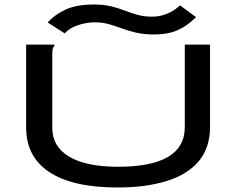

<svg xmlns="http://www.w3.org/2000/svg" viewBox="-20 -821 1040 852"><path d="M502 11Q303 11 199.5 -57Q96 -125 96 -255V-623H221V-616Q215 -610 213.5 -603Q212 -596 212 -579V-254Q212 -170 287.5 -125.5Q363 -81 504 -81Q800 -81 800 -257V-623H912V-258Q912 -164 861 -104.5Q810 -45 717.5 -17Q625 11 502 11ZM779 -797 850 -745Q810 -705 767 -686.5Q724 -668 664 -668Q619 -668 584.5 -676Q550 -684 520.5 -695Q491 -706 462.5 -714Q434 -722 400 -722Q366 -722 328 -710Q290 -698 267 -673L192 -721Q220 -754 269 -777.5Q318 -801 396 -801Q440 -801 473 -793Q506 -785 534 -774Q562 -763 591 -755Q620 -747 656 -747Q688 -747 720 -759.5Q752 -772 779 -797Z"/></svg>

Font: Inconsolata UltraExpanded SemiBold
Style: Regular
Weight: 600
Width: 9
Monospace: yes
Designer: Raph Levien, Cyreal, Brenton Simpson
Foundry: Raph Levien, Cyreal, Google
Version: Version 3.001; ttfautohint (v1.8.2.53-6de2)